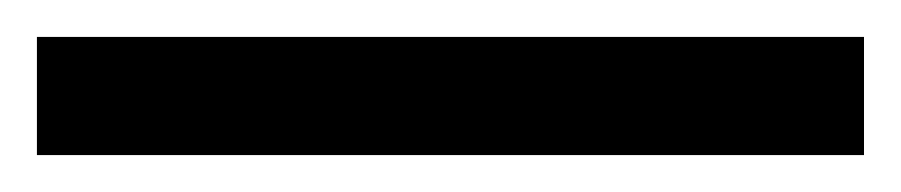

<svg xmlns="http://www.w3.org/2000/svg" viewBox="-22 70 488 104"><path d="M446 154H-2V90H446Z"/></svg>

Font: lguzrati85
Style: Book
Weight: 400
Designer: Jelle Bosma - Monotype Design Team, Universal Thirst
Foundry: Monotype Imaging Inc.
Version: Version 2.106